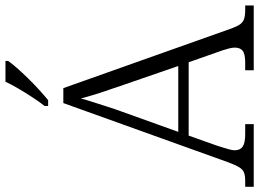

<svg xmlns="http://www.w3.org/2000/svg" viewBox="-148 -826 971 720"><g transform="rotate(-90 338.0 -465.5)"><path d="M-2 0V-32H19Q40 -32 51.5 -36.5Q63 -41 71.5 -55Q80 -69 90 -96L312 -714H368L592 -83Q600 -61 608 -50.5Q616 -40 628 -36Q640 -32 661 -32H678V0H435V-32H463Q496 -32 508 -41.5Q520 -51 520 -71Q520 -80 517 -92Q514 -104 510 -116Q506 -128 503 -136L465 -244H190L153 -140Q150 -131 146 -118Q142 -105 138.5 -92.5Q135 -80 135 -71Q135 -51 148.5 -41.5Q162 -32 196 -32H233V0ZM204 -283H451L382 -483Q373 -511 362.5 -540.5Q352 -570 343.5 -598Q335 -626 329 -648Q324 -628 315.5 -602Q307 -576 298 -547.5Q289 -519 279 -492ZM301 -784Q316 -803 333 -829Q350 -855 366 -882Q382 -909 392 -931H470V-921Q461 -908 443.5 -888Q426 -868 404.5 -846Q383 -824 361.5 -804.5Q340 -785 323 -771H301Z"/></g></svg>

Font: Noto Serif Gujarati Light
Style: Regular
Weight: 300
Version: Version 2.102